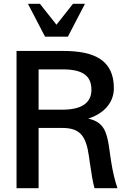

<svg xmlns="http://www.w3.org/2000/svg" viewBox="-20 -990 689 1010"><path d="M311 -625C415 -625 461 -591 461 -518C461 -448 409 -413 307 -413H183V-625ZM307 -317C404 -317 433 -272 448 -167L452 -138C460 -81 468 -33 477 0H598C585 -36 572 -91 564 -144L553 -221C541 -297 525 -349 444 -366C528 -393 579 -451 579 -526C579 -672 479 -722 313 -722H67V0H183V-317ZM337 -797 427 -970H364L277 -860L190 -970H127L217 -797Z"/></svg>

Font: Perun Medium
Style: Regular
Weight: 500
Foundry: Copyright (c) Stefan Peev, Context Ltd, 2016
Version: Version 1.089